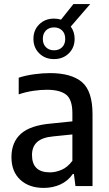

<svg xmlns="http://www.w3.org/2000/svg" viewBox="-20 -910 532 939"><path d="M194 9Q122 9 79 -31Q36 -71 36 -141.5Q36 -214.5 82.5 -256Q129 -297.5 232 -306L334 -316.5V-356Q334 -423 303.5 -447Q273 -471 208.5 -471Q179 -471 142.8 -465.8Q106.5 -460.5 71.5 -448.5V-530Q105 -541 146.5 -546.8Q188 -552.5 224.5 -552.5Q329 -552.5 380.8 -508.5Q432.5 -464.5 432.5 -351V0H349L341.5 -59H336Q312 -24.5 275 -7.8Q238 9 194 9ZM136.5 -152Q136.5 -67 224 -67Q252 -67 281.2 -79.5Q310.5 -92 334 -123.5V-252.5L240.5 -243Q186 -238 161.2 -215Q136.5 -192 136.5 -152ZM244 -621Q200.5 -621 172 -649Q143.5 -677 143.5 -720Q143.5 -763 172 -791Q200.5 -819 244 -819Q262 -819 278.5 -814L339 -890H421L326 -780Q345 -754.5 345 -720Q345 -677 316.5 -649Q288 -621 244 -621ZM244 -664Q268.5 -664 283.8 -679Q299 -694 299 -720Q299 -746 283.8 -761Q268.5 -776 244 -776Q220 -776 204.8 -761Q189.5 -746 189.5 -720Q189.5 -694 204.8 -679Q220 -664 244 -664Z"/></svg>

Font: Encode Sans SmCnd Md
Style: Regular
Weight: 500
Width: 4
Designer: Multiple Designers
Foundry: Impallari Type
Version: Version 3.002; ttfautohint (v1.8.3) -l 8 -r 50 -G 200 -x 14 